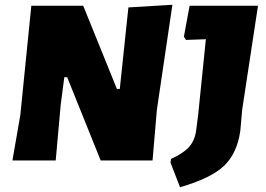

<svg xmlns="http://www.w3.org/2000/svg" viewBox="-20 -671 1113 803"><path d="M701 -651 636 -211 618 0H401L261 -348H249L234 -234L213 0H32L65 -190L111 -647H328L469 -299H481L517 -640ZM1059 -647 993 -213 985 -124Q972 -30 917 22.5Q862 75 733 112L693 9L695 -6Q749 -31 772.5 -58.5Q796 -86 801 -130L809 -193L841 -507L758 -504L749 -517L773 -647Z"/></svg>

Font: Alegreya Sans Black
Style: Italic
Weight: 900
Italic angle: -7°
Designer: Juan Pablo del Peral
Foundry: Huerta Tipografica
Version: Version 2.007